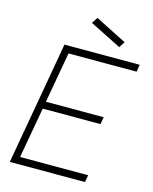

<svg xmlns="http://www.w3.org/2000/svg" viewBox="-137 -1041 899 1130"><g transform="rotate(15 312.5 -476.0)"><path d="M481.5 -819 289.5 -915.5 313.5 -952 505 -855ZM203 -706 148 -397H500L492.5 -353H140.5L85.5 -43.5H500L492.5 0H34.5L166.5 -750H625L617.5 -706Z"/></g></svg>

Font: Russisch Sans ExtraLight
Style: Italic
Weight: 200
Width: 4
Italic angle: -10°
Designer: Michael Sharanda (font) & Cristiano Sobral (main changes)
Foundry: Michael Sharanda
Version: Version 2.00;September 8, 2020;FontCreator 13.0.0.2681 64-bi